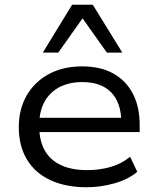

<svg xmlns="http://www.w3.org/2000/svg" viewBox="-20 -778 660 807"><path d="M343 9Q256 9 191.5 -21Q127 -51 93 -108Q59 -165 59 -243Q59 -319 92 -376.5Q125 -434 185 -466.5Q245 -499 325 -499Q402 -499 455.5 -469.5Q509 -440 538 -385Q567 -330 567 -254V-223H125V-283H510L490 -266Q489 -347 447 -390Q405 -433 326 -433Q270 -433 229.5 -411.5Q189 -390 167 -350Q145 -310 145 -255V-246Q145 -187 168 -146Q191 -105 236 -84Q281 -63 347 -63Q398 -63 444 -76Q490 -89 527 -119L557 -56Q521 -25 463 -8Q405 9 343 9ZM160 -557 283 -758H370L494 -557H429L327 -701L225 -557Z"/></svg>

Font: Nunito Sans 10pt SemiExpanded
Style: Regular
Weight: 400
Width: 6
Designer: Vernon Adams
Foundry: Vernon Adams
Version: Version 3.101;gftools[0.9.27]